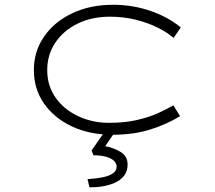

<svg xmlns="http://www.w3.org/2000/svg" viewBox="-20 -555 903 805"><path d="M451 10Q356 10 281.5 -25Q207 -60 164.5 -121Q122 -182 122 -261Q122 -340 165 -402Q208 -464 283 -499.5Q358 -535 454 -535Q535 -535 609 -510Q683 -485 738 -440L708 -396Q680 -420 639.5 -440Q599 -460 548.5 -472.5Q498 -485 440 -485Q364 -485 304.5 -455.5Q245 -426 211.5 -375.5Q178 -325 178 -261Q178 -195 213.5 -145Q249 -95 308.5 -67.5Q368 -40 437 -40Q502 -40 552.5 -51.5Q603 -63 640 -79.5Q677 -96 707 -113L735 -68Q680 -34 610 -12Q540 10 451 10ZM355 230 347 196Q382 194 409.5 188.5Q437 183 453 172Q469 161 469 144Q469 130 457.5 119Q446 108 424 102Q402 96 372 96L364 76L421 -6H465L421 58Q456 64 485.5 82Q515 100 515 135Q515 163 500 182Q485 201 461 211.5Q437 222 409 226.5Q381 231 355 230Z"/></svg>

Font: Lexend Zetta ExtraLight
Style: Regular
Weight: 250
Version: Version 1.007